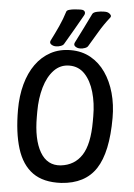

<svg xmlns="http://www.w3.org/2000/svg" viewBox="-60 -935 690 991"><g transform="rotate(5 285.0 -439.5)"><path d="M530 -347Q530 -169 474 -83.5Q418 2 295 10Q203 15 147 -25Q91 -65 65.5 -147Q40 -229 40 -347Q40 -419 56.5 -479.5Q73 -540 104.5 -584Q136 -628 181.5 -652.5Q227 -677 285 -677Q343 -677 388.5 -651.5Q434 -626 465.5 -580.5Q497 -535 513.5 -475.5Q530 -416 530 -347ZM140 -320Q140 -202 177.5 -137.5Q215 -73 285 -80Q356 -88 393 -145Q430 -202 430 -320V-347Q430 -415 413.5 -472Q397 -529 365 -563Q333 -597 285 -597Q238 -597 205.5 -563Q173 -529 156.5 -472Q140 -415 140 -347ZM248 -707Q244 -699 231.5 -694.5Q219 -690 209 -690H205Q192 -690 181.5 -697.5Q171 -705 177 -718Q197 -757 214.5 -795.5Q232 -834 244 -873Q246 -880 258.5 -883.5Q271 -887 286.5 -888.5Q302 -890 313 -890H320Q330 -890 335 -886Q340 -882 341 -875.5Q342 -869 337 -861Q315 -823 293 -784Q271 -745 248 -707ZM373 -707Q369 -699 356.5 -694.5Q344 -690 334 -690H330Q317 -690 306.5 -697.5Q296 -705 302 -718Q322 -757 341 -795.5Q360 -834 379 -873Q384 -882 402.5 -886Q421 -890 438 -890H445Q455 -890 463 -885.5Q471 -881 474.5 -874.5Q478 -868 472 -861Q442 -823 419 -784Q396 -745 373 -707Z"/></g></svg>

Font: Winky Sans
Style: Regular
Weight: 400
Designer: Simon Atzbach
Foundry: typofactur
Version: Version 1.205